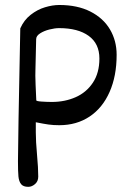

<svg xmlns="http://www.w3.org/2000/svg" viewBox="-20 -492 530 762"><path d="M60.5 -379.4Q75.2 -412.6 101.8 -433.3Q128.4 -454.1 158.4 -463.1Q188.5 -472.2 215.3 -472.2Q287.1 -472.2 338.4 -446.3Q389.6 -420.4 416.3 -375.5Q442.9 -330.6 442.9 -274.4Q442.9 -190.4 415 -127.2Q387.2 -64 335.7 -29.5Q284.2 4.9 215.3 4.9Q191.4 4.9 172.4 2.2Q153.3 -0.5 122.1 -6.8V33.2Q122.1 68.8 127 122.6Q131.8 175.3 131.8 209Q131.8 227.5 119.1 238.5Q106.4 249.5 92.3 249.5Q72.3 249.5 63.7 238.8Q55.2 228 53.2 208.7Q51.3 189.5 51.3 147.9Q51.3 75.7 60.5 -379.4ZM124 -94.2Q123.5 -90.3 145.3 -88.9Q167 -87.4 186 -87.4Q237.3 -87.4 280 -106.2Q322.8 -125 348.6 -163.8Q374.5 -202.6 374.5 -259.8Q374.5 -318.8 332 -349.6Q289.6 -380.4 214.4 -380.4Q197.8 -380.4 176.3 -375Q154.8 -369.6 139.2 -359.6Q123.5 -349.6 123.5 -336.4L120.6 -212.9Q119.6 -199.2 121.3 -154.5Q123 -109.9 124 -94.2Z"/></svg>

Font: Dekko
Style: Regular
Weight: 400
Designer: Multiple
Foundry: Sorkin Type
Version: Version 2.001